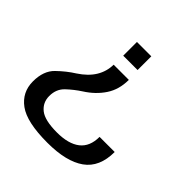

<svg xmlns="http://www.w3.org/2000/svg" viewBox="-180 -736 979 979"><g transform="rotate(45 309.0 -247.0)"><path d="M370 -423.5H260.5Q260 -375 234.8 -333.2Q209.5 -291.5 157.5 -257.5Q113.5 -230 71.5 -189.2Q29.5 -148.5 29.5 -72.5Q29.5 5.5 91.8 51.2Q154 97 303 97Q438.5 97 508.8 47Q579 -3 579 -112.5H470Q470 -42.5 426.5 -8.5Q383 25.5 300.5 25.5Q212.5 25.5 176.8 -3Q141 -31.5 141 -78.5Q141 -128.5 173.8 -159.5Q206.5 -190.5 245 -215.5Q302.5 -252 336.2 -303Q370 -354 370 -423.5ZM366 -490.5V-589.5H262.5V-490.5Z"/></g></svg>

Font: Anybody Expanded
Style: Regular
Weight: 400
Width: 7
Version: Version 1.113;gftools[0.9.25]